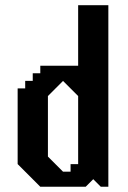

<svg xmlns="http://www.w3.org/2000/svg" viewBox="-20 -720 495 740"><path d="M281.2 -699.9V-466.6H135.3V-437.5H106.2V-408.4H77.1V-379.3H48V-87.6L135.3 -0.2H310.3L339.4 -29.4L368.5 -0.2H397.6V-699.9ZM281.2 -87.4H252V-58.3H222.9L164.7 -116.5V-349.9L222.9 -408.1L281.2 -349.9Z"/></svg>

Font: Stepalange
Style: Regular
Weight: 400
Designer: Szymon Furjan
Version: Version 1.005;Fontself Maker 3.5.8